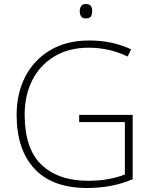

<svg xmlns="http://www.w3.org/2000/svg" viewBox="-20 -1021 762 958"><path d="M375 -448H642V-127Q592 -105 534.5 -94Q477 -83 414 -83Q242 -83 152.5 -178.5Q63 -274 63 -448Q63 -555 106 -638.5Q149 -722 230.5 -770.5Q312 -819 425 -819Q483 -819 535 -808Q587 -797 634 -775L617 -739Q569 -762 520.5 -772.5Q472 -783 424 -783Q324 -783 252 -740Q180 -697 141.5 -621.5Q103 -546 103 -449Q103 -279 187 -199Q271 -119 420 -119Q476 -119 521 -127.5Q566 -136 603 -150V-412H375ZM408 -1001Q427 -1001 433.5 -991Q440 -981 440 -965Q440 -949 433.5 -939Q427 -929 408 -929Q392 -929 385 -939Q378 -949 378 -965Q378 -981 385 -991Q392 -1001 408 -1001Z"/></svg>

Font: Noto Sans Telugu UI ExtraLight
Style: Regular
Weight: 200
Designer: Jelle Bosma - Monotype Design Team
Foundry: Monotype Imaging Inc.
Version: Version 2.005; ttfautohint (v1.8.4.7-5d5b)